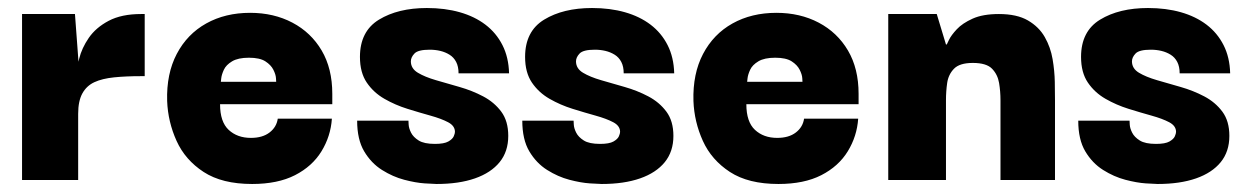

<svg xmlns="http://www.w3.org/2000/svg" viewBox="-20 -449 3114 479"><path d="M35 0V-414H167L176 -293L175 -203V0ZM175 -165 172 -258Q171 -276 177.5 -302.5Q184 -329 201.5 -354.5Q219 -380 251 -397Q283 -414 332 -414H341V-259H331Q294 -259 264.5 -256Q235 -253 215.5 -244Q196 -235 185.5 -216Q175 -197 175 -165Z M609 10Q534 10 488 -20Q442 -50 420.5 -97.5Q399 -145 397 -197Q395 -265 421 -314.5Q447 -364 494.5 -390.5Q542 -417 604 -417Q663 -417 709.5 -392.5Q756 -368 782.5 -323Q809 -278 809 -215Q809 -215 809 -204.5Q809 -194 809 -189H529Q529 -145 550.5 -125Q572 -105 606 -105Q635 -105 652.5 -118.5Q670 -132 673 -153H808Q805 -109 782 -71.5Q759 -34 716 -12Q673 10 609 10ZM531 -245H669Q669 -245 668.5 -254Q668 -263 662 -275Q656 -287 642 -296Q628 -305 601 -305Q574 -305 559 -296Q544 -287 538.5 -275Q533 -263 532 -254Q531 -245 531 -245Z M1069 10Q1062 10 1039.5 8.5Q1017 7 988.5 -0.5Q960 -8 933 -25Q906 -42 888.5 -71.5Q871 -101 871 -148H999Q999 -147 999.5 -138Q1000 -129 1005.5 -118Q1011 -107 1024.5 -98.5Q1038 -90 1065 -90Q1088 -90 1098.5 -96Q1109 -102 1112 -109Q1115 -116 1115 -120Q1115 -135 1098 -144Q1081 -153 1054 -160.5Q1027 -168 996.5 -177.5Q966 -187 939 -202.5Q912 -218 895 -243Q878 -268 878 -307Q878 -371 925.5 -400Q973 -429 1045 -429Q1090 -429 1127 -418.5Q1164 -408 1191 -387.5Q1218 -367 1233.5 -336.5Q1249 -306 1250 -266H1124Q1124 -283 1118 -294.5Q1112 -306 1101.5 -312.5Q1091 -319 1078.5 -322Q1066 -325 1052 -325Q1023 -325 1014 -315.5Q1005 -306 1005 -296Q1005 -278 1022.5 -267.5Q1040 -257 1067.5 -249Q1095 -241 1126.5 -232Q1158 -223 1185.5 -208.5Q1213 -194 1230.5 -170.5Q1248 -147 1248 -110Q1248 -71 1226.5 -44.5Q1205 -18 1165 -4Q1125 10 1069 10Z M1481 10Q1474 10 1451.5 8.5Q1429 7 1400.5 -0.5Q1372 -8 1345 -25Q1318 -42 1300.5 -71.5Q1283 -101 1283 -148H1411Q1411 -147 1411.5 -138Q1412 -129 1417.5 -118Q1423 -107 1436.5 -98.5Q1450 -90 1477 -90Q1500 -90 1510.5 -96Q1521 -102 1524 -109Q1527 -116 1527 -120Q1527 -135 1510 -144Q1493 -153 1466 -160.5Q1439 -168 1408.5 -177.5Q1378 -187 1351 -202.5Q1324 -218 1307 -243Q1290 -268 1290 -307Q1290 -371 1337.5 -400Q1385 -429 1457 -429Q1502 -429 1539 -418.5Q1576 -408 1603 -387.5Q1630 -367 1645.5 -336.5Q1661 -306 1662 -266H1536Q1536 -283 1530 -294.5Q1524 -306 1513.5 -312.5Q1503 -319 1490.5 -322Q1478 -325 1464 -325Q1435 -325 1426 -315.5Q1417 -306 1417 -296Q1417 -278 1434.5 -267.5Q1452 -257 1479.5 -249Q1507 -241 1538.5 -232Q1570 -223 1597.5 -208.5Q1625 -194 1642.5 -170.5Q1660 -147 1660 -110Q1660 -71 1638.5 -44.5Q1617 -18 1577 -4Q1537 10 1481 10Z M1922 10Q1847 10 1801 -20Q1755 -50 1733.5 -97.5Q1712 -145 1710 -197Q1708 -265 1734 -314.5Q1760 -364 1807.5 -390.5Q1855 -417 1917 -417Q1976 -417 2022.5 -392.5Q2069 -368 2095.5 -323Q2122 -278 2122 -215Q2122 -215 2122 -204.5Q2122 -194 2122 -189H1842Q1842 -145 1863.5 -125Q1885 -105 1919 -105Q1948 -105 1965.5 -118.5Q1983 -132 1986 -153H2121Q2118 -109 2095 -71.5Q2072 -34 2029 -12Q1986 10 1922 10ZM1844 -245H1982Q1982 -245 1981.5 -254Q1981 -263 1975 -275Q1969 -287 1955 -296Q1941 -305 1914 -305Q1887 -305 1872 -296Q1857 -287 1851.5 -275Q1846 -263 1845 -254Q1844 -245 1844 -245Z M2196 0V-414H2317L2340 -338H2342Q2342 -338 2347.5 -349.5Q2353 -361 2367 -376Q2381 -391 2406.5 -402.5Q2432 -414 2472 -414Q2517 -414 2544.5 -398Q2572 -382 2586.5 -356.5Q2601 -331 2606 -301.5Q2611 -272 2611.5 -244.5Q2612 -217 2612 -198V0H2476V-199Q2476 -221 2472.5 -242Q2469 -263 2455 -277.5Q2441 -292 2407 -292Q2374 -292 2360 -277.5Q2346 -263 2343 -242Q2340 -221 2340 -199V0Z M2868 10Q2861 10 2838.5 8.5Q2816 7 2787.5 -0.5Q2759 -8 2732 -25Q2705 -42 2687.5 -71.5Q2670 -101 2670 -148H2798Q2798 -147 2798.5 -138Q2799 -129 2804.5 -118Q2810 -107 2823.5 -98.5Q2837 -90 2864 -90Q2887 -90 2897.5 -96Q2908 -102 2911 -109Q2914 -116 2914 -120Q2914 -135 2897 -144Q2880 -153 2853 -160.5Q2826 -168 2795.5 -177.5Q2765 -187 2738 -202.5Q2711 -218 2694 -243Q2677 -268 2677 -307Q2677 -371 2724.5 -400Q2772 -429 2844 -429Q2889 -429 2926 -418.5Q2963 -408 2990 -387.5Q3017 -367 3032.5 -336.5Q3048 -306 3049 -266H2923Q2923 -283 2917 -294.5Q2911 -306 2900.5 -312.5Q2890 -319 2877.5 -322Q2865 -325 2851 -325Q2822 -325 2813 -315.5Q2804 -306 2804 -296Q2804 -278 2821.5 -267.5Q2839 -257 2866.5 -249Q2894 -241 2925.5 -232Q2957 -223 2984.5 -208.5Q3012 -194 3029.5 -170.5Q3047 -147 3047 -110Q3047 -71 3025.5 -44.5Q3004 -18 2964 -4Q2924 10 2868 10Z"/></svg>

Font: Darker Grotesque Black
Style: Regular
Weight: 900
Designer: Gabriel Lam
Foundry: TypeRant
Version: Version 1.000;gftools[0.9.28]